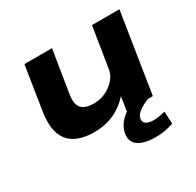

<svg xmlns="http://www.w3.org/2000/svg" viewBox="-151 -666 1058 1036"><g transform="rotate(-30 378.5 -148.0)"><path d="M265 11Q193 11 146.5 -14.5Q100 -40 82.5 -92.5Q65 -145 78 -227L120 -496H292L250 -235Q243 -194 251.5 -169.5Q260 -145 283 -134.5Q306 -124 339 -124Q381 -124 416 -141.5Q451 -159 474 -186.5Q497 -214 501 -245L541 -496H712L634 0H471L487 -101H497Q454 -46 395.5 -17.5Q337 11 265 11ZM540 200Q464 200 428.5 173Q393 146 404 95Q413 53 451 18.5Q489 -16 563 -43L603 0Q579 10 560 21Q541 32 529.5 44.5Q518 57 515 72Q511 93 527 104Q543 115 575 115Q594 115 610 112Q626 109 646 104L650 181Q623 190 597 195Q571 200 540 200Z"/></g></svg>

Font: Nunito Sans 10pt Expanded ExtraBold
Style: Italic
Weight: 800
Width: 7
Italic angle: -9°
Designer: Vernon Adams
Foundry: Vernon Adams
Version: Version 3.101;gftools[0.9.27]